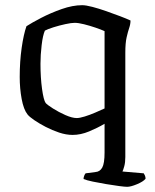

<svg xmlns="http://www.w3.org/2000/svg" viewBox="-20 -520 596 740"><path d="M470 200Q461 200 438.5 197Q416 194 389 189.5Q362 185 338 180Q314 175 302 170Q302 164 304.5 157.5Q307 151 310 148L348 143Q365 142 374 126Q383 110 383 68V-43Q356 -27 323.5 -13.5Q291 0 260 0Q235 0 208 -9Q181 -18 156 -31Q131 -44 112 -57Q93 -70 86 -79Q71 -98 63.5 -138.5Q56 -179 56 -223Q56 -283 63.5 -335.5Q71 -388 82 -419Q102 -432 138.5 -451Q175 -470 217.5 -485Q260 -500 297 -500Q311 -500 336 -493.5Q361 -487 389.5 -477Q418 -467 443 -457.5Q468 -448 483 -441Q483 -427 478 -412.5Q473 -398 468 -376Q463 -354 463 -317V85Q463 106 459 120.5Q455 135 452 141L534 148Q536 151 538.5 156.5Q541 162 541 169Q532 180 508 190Q484 200 470 200ZM276 -65Q287 -65 306.5 -71Q326 -77 347 -86Q368 -95 383 -102V-400Q370 -406 348 -413.5Q326 -421 304 -426.5Q282 -432 268 -432Q255 -432 232 -427Q209 -422 186.5 -415Q164 -408 153 -402Q145 -384 140.5 -346Q136 -308 136 -274Q136 -221 142 -177.5Q148 -134 156 -123Q162 -116 184 -102Q206 -88 232 -76.5Q258 -65 276 -65Z"/></svg>

Font: Texturina Light
Style: Regular
Weight: 300
Designer: Guillermo Torres Carreño
Foundry: Omnibus-Type
Version: Version 1.002; ttfautohint (v1.8.3)